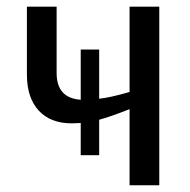

<svg xmlns="http://www.w3.org/2000/svg" viewBox="-20 -548 561 568"><path d="M218.8 -184.1V-88.9H273.4V-193.8C294.6 -199.4 324.5 -209.8 363.3 -225.1V0H451.2V-528.3H363.3V-275.9C324.9 -264.8 294.9 -258.1 273.4 -255.9V-401.4H218.8V-252.9C171.2 -256.2 147.5 -282.6 147.5 -332V-528.3H59.6V-327.6C59.6 -281.7 71.2 -246.2 94.5 -220.9C117.8 -195.7 150.4 -183.1 192.4 -183.1Z"/></svg>

Font: Arimo
Style: Regular
Weight: 400
Designer: Steve Matteson
Foundry: Monotype Imaging Inc.
Version: Version 1.32